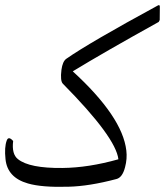

<svg xmlns="http://www.w3.org/2000/svg" viewBox="-53 -708 640 744"><path d="M397.9 -14.2Q292.5 13.7 211.9 15.6Q108.9 18.6 55.2 2.9Q-24.9 -20 -31.7 -91.8Q-36.6 -137.2 -26.9 -163.6Q-20 -182.1 -2 -161.6Q-8.3 -110.8 16.6 -91.3Q61 -55.7 189 -57.1Q290 -58.1 405.8 -90.8Q396 -175.8 190.9 -383.3Q179.7 -394 185.1 -437.5Q189.5 -469.7 203.6 -480Q293 -542.5 559.1 -687Q566.4 -690.9 566.4 -681.6L565.9 -630.4L562 -623Q349.1 -504.9 229 -431.6Q421.4 -255.4 436.5 -125Q440.4 -92.8 431.6 -60.1Q421.4 -20 397.9 -14.2Z"/></svg>

Font: Amiri Typewriter
Style: Regular
Weight: 400
Monospace: yes
Designer: Khaled Hosny
Version: Version 1.1